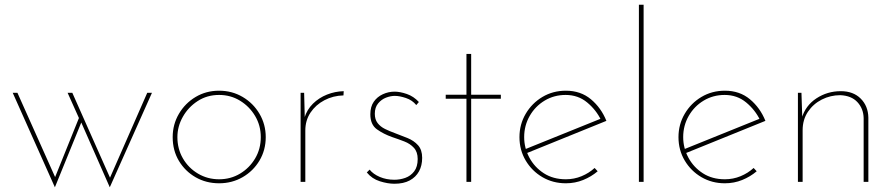

<svg xmlns="http://www.w3.org/2000/svg" viewBox="-20 -772 3800 815"><path d="M287 -378 450 -11H444L605 -378H625L446 23L325 -252L213 23L34 -378H54L219 -9L211 -13L315 -271L267 -378Z M713 -190Q713 -244 739.5 -289Q766 -334 810.5 -360.5Q855 -387 910 -387Q965 -387 1010 -360.5Q1055 -334 1081.5 -289Q1108 -244 1108 -190Q1108 -135 1081.5 -90.5Q1055 -46 1010 -20Q965 6 910 6Q855 6 810.5 -19.5Q766 -45 739.5 -89Q713 -133 713 -190ZM733 -190Q733 -140 756.5 -99.5Q780 -59 820.5 -35Q861 -11 910 -11Q959 -11 999 -35Q1039 -59 1063 -99.5Q1087 -140 1087 -190Q1087 -239 1063 -279.5Q1039 -320 999 -344.5Q959 -369 910 -369Q859 -369 819 -343Q779 -317 756 -276Q733 -235 733 -190Z M1271 -378 1274 -260 1272 -271Q1283 -307 1308.5 -332Q1334 -357 1368 -370.5Q1402 -384 1439 -385L1438 -367Q1394 -366 1357 -346.5Q1320 -327 1298 -294Q1276 -261 1276 -218V0H1256V-378Z M1654 8Q1626 8 1592.5 -2.5Q1559 -13 1537 -40L1549 -52Q1564 -33 1592 -21Q1620 -9 1654 -9Q1678 -9 1700.5 -17Q1723 -25 1738 -44.5Q1753 -64 1753 -97Q1753 -127 1737 -144.5Q1721 -162 1696.5 -171.5Q1672 -181 1645 -190Q1608 -203 1580 -223Q1552 -243 1552 -287Q1552 -319 1566.5 -340Q1581 -361 1605 -372Q1629 -383 1655 -383Q1678 -383 1707 -373Q1736 -363 1758 -339L1747 -326Q1730 -347 1703 -356Q1676 -365 1656 -365Q1638 -365 1618.5 -357.5Q1599 -350 1585 -333Q1571 -316 1571 -289Q1571 -265 1583 -249.5Q1595 -234 1614.5 -224.5Q1634 -215 1656 -207Q1683 -197 1710 -186Q1737 -175 1754.5 -155.5Q1772 -136 1772 -102Q1772 -69 1758.5 -44.5Q1745 -20 1719 -6Q1693 8 1654 8Z M1960 -543H1980V-370H2106V-353H1980V0H1960V-353H1872V-370H1960Z M2382 6Q2327 6 2282.5 -20Q2238 -46 2211.5 -90.5Q2185 -135 2185 -190Q2185 -244 2211.5 -289Q2238 -334 2282.5 -360.5Q2327 -387 2382 -387Q2445 -387 2488.5 -350.5Q2532 -314 2554 -259L2211 -120L2205 -137L2537 -271L2532 -261Q2511 -305 2472.5 -337Q2434 -369 2381 -369Q2332 -369 2292 -345Q2252 -321 2228.5 -280Q2205 -239 2205 -190Q2205 -144 2227 -103Q2249 -62 2288.5 -36.5Q2328 -11 2382 -11Q2417 -11 2448.5 -24Q2480 -37 2504 -59L2517 -45Q2490 -22 2455.5 -8Q2421 6 2382 6Z M2692 -752H2712V0H2692Z M3057 6Q3002 6 2957.5 -20Q2913 -46 2886.5 -90.5Q2860 -135 2860 -190Q2860 -244 2886.5 -289Q2913 -334 2957.5 -360.5Q3002 -387 3057 -387Q3120 -387 3163.5 -350.5Q3207 -314 3229 -259L2886 -120L2880 -137L3212 -271L3207 -261Q3186 -305 3147.5 -337Q3109 -369 3056 -369Q3007 -369 2967 -345Q2927 -321 2903.5 -280Q2880 -239 2880 -190Q2880 -144 2902 -103Q2924 -62 2963.5 -36.5Q3003 -11 3057 -11Q3092 -11 3123.5 -24Q3155 -37 3179 -59L3192 -45Q3165 -22 3130.5 -8Q3096 6 3057 6Z M3382 -378 3386 -256 3383 -270Q3399 -324 3445.5 -354.5Q3492 -385 3549 -385Q3602 -385 3633.5 -353.5Q3665 -322 3666 -273V0H3646V-271Q3645 -311 3619.5 -338.5Q3594 -366 3547 -368Q3505 -368 3468.5 -349.5Q3432 -331 3409.5 -297.5Q3387 -264 3387 -219V0H3367V-378Z"/></svg>

Font: Josefin Sans Thin Thin
Style: Regular
Weight: 250
Version: Version 2.001